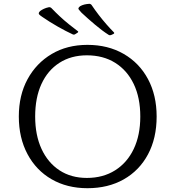

<svg xmlns="http://www.w3.org/2000/svg" viewBox="-20 -983 923 1010"><path d="M576 -804 565 -799Q556 -796 551 -800Q518 -821 479.5 -853.5Q441 -886 409 -916Q399 -927 395 -932Q391 -937 393 -941Q395 -945 401 -950Q411 -956 423 -959Q435 -962 450 -963Q459 -962 463 -955Q479 -931 499 -905Q519 -879 540 -855Q561 -831 579 -813Q584 -808 576 -804ZM388 -811 377 -804Q370 -799 363 -802Q328 -818 284 -843Q240 -868 204 -893Q192 -901 187.5 -905.5Q183 -910 184 -914.5Q185 -919 191 -925Q199 -931 210.5 -936.5Q222 -942 237 -945Q245 -946 251 -940Q270 -920 294 -897.5Q318 -875 343 -855Q368 -835 388 -820Q395 -816 388 -811ZM440 7Q333 7 251.5 -40Q170 -87 124.5 -172.5Q79 -258 79 -370Q79 -482 125 -566.5Q171 -651 252 -699Q333 -747 440 -747Q548 -747 630.5 -699.5Q713 -652 758.5 -567Q804 -482 804 -370Q804 -256 758.5 -171Q713 -86 631 -39.5Q549 7 440 7ZM437 -47Q522 -47 585.5 -87Q649 -127 683.5 -199.5Q718 -272 718 -370Q718 -469 683.5 -541Q649 -613 586 -652.5Q523 -692 437 -692Q354 -692 292.5 -652.5Q231 -613 198 -541Q165 -469 165 -370Q165 -272 198.5 -199.5Q232 -127 293 -87Q354 -47 437 -47Z"/></svg>

Font: Hahmlet Light
Style: Regular
Weight: 300
Designer: Minjoo Ham & Mark Frömberg
Foundry: hypertype
Version: Version 1.002